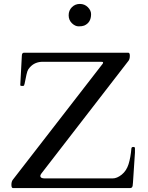

<svg xmlns="http://www.w3.org/2000/svg" viewBox="-20 -956 753 976"><path d="M46 0Q38 0 38 -16.5Q38 -33 45 -42L502 -632Q504 -635 504 -638.5Q504 -642 494 -642H198Q157 -642 132 -614Q123 -605 119 -593Q115 -581 109.5 -552Q104 -523 102 -521Q100 -519 92.5 -519Q85 -519 83 -522L91 -672Q91 -688 102 -688H632Q640 -688 640 -672.5Q640 -657 634 -648L195 -80Q193 -78 189 -72Q185 -66 185 -62Q185 -49 208 -49H552Q575 -49 599 -68.5Q623 -88 633.5 -121.5Q644 -155 648 -202Q649 -209 657.5 -209Q666 -209 666 -203V-180L656 -29Q655 -23 655 -19Q655 0 642 0ZM443 -884Q443 -841 408 -826Q398 -822 380 -822Q362 -822 345.5 -838Q329 -854 329 -878.5Q329 -903 345.5 -919.5Q362 -936 386 -936Q410 -936 426.5 -919.5Q443 -903 443 -884Z"/></svg>

Font: Cardo
Style: Regular
Weight: 400
Designer: David J. Perry
Foundry: David J. Perry
Version: Version 1.0451